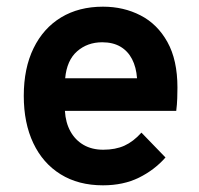

<svg xmlns="http://www.w3.org/2000/svg" viewBox="-20 -543 597 575"><path d="M288.4 12Q214.8 12 161.6 -21Q108.3 -54 79.8 -114.2Q51.2 -174.4 51.2 -256Q51.2 -338.7 80.5 -398.6Q109.7 -458.5 162.9 -490.8Q216.2 -523 288.4 -523Q350.4 -523 400.9 -496.9Q451.5 -470.9 481.4 -417.1Q511.4 -363.4 511.4 -280.6Q511.4 -267.4 510.8 -248.6Q510.2 -229.9 507.8 -211H174.4Q176.4 -175.9 190.8 -149.8Q205.2 -123.6 230.2 -109.1Q255.2 -94.6 289.2 -94.6Q325.6 -94.6 352.5 -106.7Q379.3 -118.8 403.6 -145.8L475.6 -71.4Q442.6 -33.9 396 -10.9Q349.4 12 288.4 12ZM175.2 -308.6H390.4Q388 -341.9 375.4 -366.1Q362.8 -390.3 340.4 -403.4Q318 -416.4 286 -416.4Q241.9 -416.4 211 -389.4Q180.1 -362.4 175.2 -308.6Z"/></svg>

Font: Overpass
Style: Regular
Weight: 400
Designer: Delve Withrington, Dave Bailey, Thomas Jockin
Foundry: Delve Fonts LLC
Version: Version 4.000